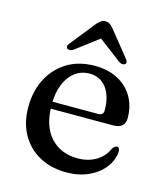

<svg xmlns="http://www.w3.org/2000/svg" viewBox="-106 -764 733 856"><g transform="rotate(15 261.0 -336.0)"><path d="M482 -292.5Q482 -269.5 468.2 -257.2Q454.5 -245 428.5 -245H108.5V-277H349Q374 -277 374 -299Q374 -366 345 -403.5Q316 -441 267.5 -441Q229.5 -441 200.5 -419.2Q171.5 -397.5 155.2 -357.8Q139 -318 139 -264.5Q139 -165 186.5 -113.5Q234 -62 311.5 -62Q361 -62 397.5 -84.2Q434 -106.5 449 -143.5Q455.5 -151.5 459.8 -154.8Q464 -158 469 -158Q476 -158 479 -152Q482 -146 482 -138Q479 -97 452.2 -63Q425.5 -29 380.8 -8.8Q336 11.5 279 11.5Q208.5 11.5 154.8 -18Q101 -47.5 71 -101Q41 -154.5 41 -226Q41 -299.5 70.2 -356.8Q99.5 -414 153.2 -447.2Q207 -480.5 281.5 -480.5Q343 -480.5 388 -456.5Q433 -432.5 457.5 -390.2Q482 -348 482 -292.5ZM295.5 -620.5H255L381 -525Q389 -520 396.2 -519.5Q403.5 -519 408.5 -522.5Q412.5 -526 412.5 -532Q412.5 -538 406.5 -545.5L312 -663Q303 -673.5 295 -679Q287 -684.5 275.5 -684.5Q264 -684.5 255.5 -679Q247 -673.5 237.5 -663L144 -545.5Q137.5 -538 137.8 -532Q138 -526 142 -522.5Q147.5 -519 154.5 -519.5Q161.5 -520 169.5 -525Z"/></g></svg>

Font: Fraunces 11pt
Style: Regular
Weight: 400
Version: Version 1.000;[b76b70a41]